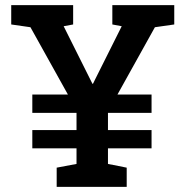

<svg xmlns="http://www.w3.org/2000/svg" viewBox="-20 -731 721 751"><path d="M201.7 0V-75.2L279.3 -89.8V-150.9H106.4V-222.2H279.3V-289.6H106.4V-361.3H245.6L99.1 -624.5L23.9 -635.3V-710.9H266.1V-635.3L229 -628.4L333.5 -419.4L341.8 -402.8L344.2 -404.3L350.6 -417.5L456.1 -628.4L419.4 -635.3V-710.9H661.6V-635.3L585.9 -624.5L439.5 -361.3H572.8V-289.6H402.3V-222.2H572.8V-150.9H402.3V-89.8L475.6 -75.2V0Z"/></svg>

Font: Roboto Slab LO Medium
Style: Regular
Weight: 500
Designer: Google
Version: Version 2.000